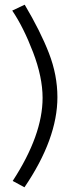

<svg xmlns="http://www.w3.org/2000/svg" viewBox="-20 -759 308 816"><path d="M84 37 34 10Q161 -185 161 -343Q161 -431 120.5 -537Q80 -643 32 -714L85 -739Q152 -626 188 -533Q224 -440 224 -346Q224 -169 84 37Z"/></svg>

Font: Raleway-v4020
Style: Regular
Weight: 400
Designer: Matt McInerney, Pablo Impallari, Rodrigo Fuenzalida
Foundry: Matt McInerney, Pablo Impallari, Rodrigo Fuenzalida
Version: Version 4.020;PS 004.020;hotconv 1.0.88;makeotf.lib2.5.64775